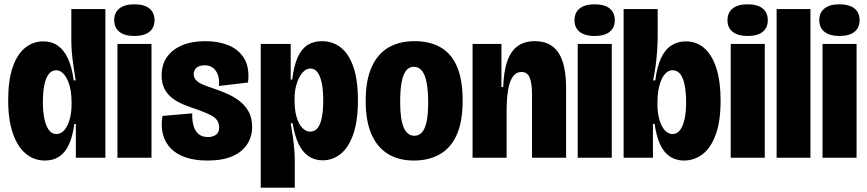

<svg xmlns="http://www.w3.org/2000/svg" viewBox="-20 -732 4022 891"><path d="M189 13Q138 13 99.5 -19Q61 -51 39.5 -113.5Q18 -176 18 -267Q18 -360 39 -420.5Q60 -481 97 -510.5Q134 -540 181 -540Q220 -540 248.5 -520Q277 -500 295.5 -460Q314 -420 322 -359H331Q326 -393 321 -425.5Q316 -458 313.5 -487.5Q311 -517 311 -543V-690H469V-217V0H332V-157H325Q317 -97 299 -59.5Q281 -22 253.5 -4.5Q226 13 189 13ZM242 -110Q256 -110 269 -119.5Q282 -129 291.5 -147.5Q301 -166 306.5 -191Q312 -216 312 -246V-260Q312 -288 308 -311.5Q304 -335 297 -352.5Q290 -370 281 -382Q272 -394 262 -400Q252 -406 241 -406Q220 -406 206 -388Q192 -370 185.5 -336.5Q179 -303 179 -257Q179 -214 186 -180.5Q193 -147 207 -128.5Q221 -110 242 -110Z M525 0V-528H683V0ZM603 -565Q559 -565 534.5 -584Q510 -603 510 -638Q510 -674 534.5 -693Q559 -712 603 -712Q649 -712 673 -693Q697 -674 697 -638Q697 -603 673 -584Q649 -565 603 -565Z M942 13Q886 13 843.5 -1Q801 -15 774 -42Q747 -69 736.5 -107Q726 -145 734 -194L872 -206Q871 -174 878 -149Q885 -124 901.5 -110Q918 -96 945 -96Q967 -96 982 -106.5Q997 -117 997 -140Q997 -161 986.5 -175Q976 -189 954.5 -199.5Q933 -210 900 -222Q864 -234 833 -246.5Q802 -259 779 -277Q756 -295 743 -320.5Q730 -346 730 -382Q730 -432 755 -467.5Q780 -503 825.5 -522Q871 -541 934 -541Q993 -541 1040 -522Q1087 -503 1113 -461Q1139 -419 1131 -349L996 -333Q999 -362 991.5 -383.5Q984 -405 968.5 -417Q953 -429 930 -429Q905 -429 892 -417.5Q879 -406 879 -388Q879 -372 890 -360Q901 -348 921.5 -339.5Q942 -331 972 -321Q1002 -311 1033 -297.5Q1064 -284 1090.5 -264Q1117 -244 1133.5 -214.5Q1150 -185 1150 -143Q1150 -98 1127 -62.5Q1104 -27 1058.5 -7Q1013 13 942 13Z M1190 139V-303V-528H1329V-363H1336Q1344 -427 1361.5 -466Q1379 -505 1407 -523Q1435 -541 1474 -541Q1524 -541 1561.5 -511.5Q1599 -482 1620 -421.5Q1641 -361 1641 -266Q1641 -170 1619 -108Q1597 -46 1560 -17Q1523 12 1477 12Q1440 12 1412 -7Q1384 -26 1365.5 -64.5Q1347 -103 1338 -160H1329Q1334 -131 1338.5 -100.5Q1343 -70 1345.5 -40.5Q1348 -11 1348 15V139ZM1419 -121Q1441 -121 1454.5 -138.5Q1468 -156 1474 -189Q1480 -222 1480 -267Q1480 -315 1473 -347.5Q1466 -380 1453 -397Q1440 -414 1420 -414Q1405 -414 1392 -403Q1379 -392 1369 -373Q1359 -354 1353 -329.5Q1347 -305 1347 -276V-262Q1347 -234 1351 -212Q1355 -190 1362 -172.5Q1369 -155 1378.5 -143.5Q1388 -132 1398.5 -126.5Q1409 -121 1419 -121Z M1900 13Q1829 13 1779 -18.5Q1729 -50 1703 -111Q1677 -172 1677 -263Q1677 -360 1705 -421.5Q1733 -483 1783.5 -512Q1834 -541 1903 -541Q1976 -541 2026 -511.5Q2076 -482 2101.5 -421.5Q2127 -361 2127 -265Q2127 -168 2099.5 -106.5Q2072 -45 2021 -16Q1970 13 1900 13ZM1903 -102Q1925 -102 1939 -118.5Q1953 -135 1960 -169Q1967 -203 1967 -255Q1967 -313 1959.5 -350Q1952 -387 1937.5 -404.5Q1923 -422 1900 -422Q1879 -422 1865 -405Q1851 -388 1844 -352Q1837 -316 1837 -259Q1837 -178 1853.5 -140Q1870 -102 1903 -102Z M2173 0V-311V-528H2307V-328H2315Q2318 -404 2335 -450.5Q2352 -497 2383.5 -519Q2415 -541 2462 -541Q2536 -541 2571.5 -487.5Q2607 -434 2607 -323V0H2449V-291Q2449 -346 2438 -372Q2427 -398 2400 -398Q2376 -398 2360.5 -377Q2345 -356 2338 -315.5Q2331 -275 2331 -216V0Z M2661 0V-528H2819V0ZM2739 -565Q2695 -565 2670.5 -584Q2646 -603 2646 -638Q2646 -674 2670.5 -693Q2695 -712 2739 -712Q2785 -712 2809 -693Q2833 -674 2833 -638Q2833 -603 2809 -584Q2785 -565 2739 -565Z M3154 13Q3117 13 3089 -5.5Q3061 -24 3043.5 -61.5Q3026 -99 3018 -157H3010V0H2874V-218V-690H3032V-563Q3032 -530 3029.5 -495.5Q3027 -461 3022.5 -427Q3018 -393 3011 -359H3021Q3029 -422 3047.5 -462Q3066 -502 3095.5 -521Q3125 -540 3163 -540Q3213 -540 3249 -508Q3285 -476 3304.5 -415Q3324 -354 3324 -266Q3324 -169 3301.5 -107.5Q3279 -46 3240.5 -16.5Q3202 13 3154 13ZM3101 -110Q3122 -110 3136 -128.5Q3150 -147 3157 -180Q3164 -213 3164 -256Q3164 -302 3157.5 -336Q3151 -370 3137 -388Q3123 -406 3101 -406Q3090 -406 3079.5 -400Q3069 -394 3060.5 -382Q3052 -370 3045.5 -352.5Q3039 -335 3035 -311.5Q3031 -288 3031 -260V-246Q3031 -216 3036.5 -191Q3042 -166 3051.5 -147.5Q3061 -129 3074 -119.5Q3087 -110 3101 -110Z M3371 0V-528H3529V0ZM3449 -565Q3405 -565 3380.5 -584Q3356 -603 3356 -638Q3356 -674 3380.5 -693Q3405 -712 3449 -712Q3495 -712 3519 -693Q3543 -674 3543 -638Q3543 -603 3519 -584Q3495 -565 3449 -565Z M3584 0V-690H3741V0Z M3797 0V-528H3955V0ZM3875 -565Q3831 -565 3806.5 -584Q3782 -603 3782 -638Q3782 -674 3806.5 -693Q3831 -712 3875 -712Q3921 -712 3945 -693Q3969 -674 3969 -638Q3969 -603 3945 -584Q3921 -565 3875 -565Z"/></svg>

Font: Bricolage Grotesque 96pt ExtraBold SemiCondensed
Style: Regular
Weight: 800
Width: 4
Version: Version 1.001;gftools[0.9.33.dev8+g029e19f]